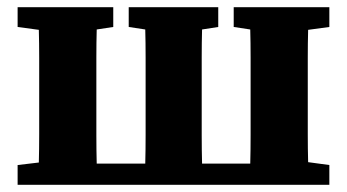

<svg xmlns="http://www.w3.org/2000/svg" viewBox="-20 -514 965 534"><path d="M630 -439V-494H896V-439L837 -431Q836 -394 836 -353.5Q836 -313 836 -279V-215Q836 -181 836 -140.5Q836 -100 837 -63L896 -55V0H29V-55L88 -62Q89 -100 89 -140.5Q89 -181 89 -215V-279Q89 -313 89 -353.5Q89 -394 88 -431L29 -439V-494H295V-439L249 -432Q248 -395 248 -354Q248 -313 248 -279V-215Q248 -180 248 -138.5Q248 -97 249 -59H384Q385 -97 385 -138.5Q385 -180 385 -215V-279Q385 -313 385 -354Q385 -395 384 -432L338 -439V-494H587V-439L542 -432Q541 -395 541 -354Q541 -313 541 -279V-215Q541 -180 541 -138.5Q541 -97 542 -59H676Q677 -97 677 -138.5Q677 -180 677 -215V-279Q677 -313 677 -354Q677 -395 676 -432Z"/></svg>

Font: Source Serif 4 SmText
Style: Bold
Weight: 700
Designer: Frank Grießhammer
Foundry: Adobe
Version: Version 4.005;hotconv 1.1.0;makeotfexe 2.6.0